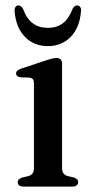

<svg xmlns="http://www.w3.org/2000/svg" viewBox="-20 -690 341 710"><path d="M209.5 -455V-68.5Q209.5 -55.5 214.8 -48.8Q220 -42 230 -39L252 -34Q260.5 -31.5 264.8 -27.2Q269 -23 269 -16Q269 -8.5 263.2 -4.2Q257.5 0 247 0H67Q57 0 51.2 -4.2Q45.5 -8.5 45.5 -16Q45.5 -22.5 49.8 -26.8Q54 -31 62 -33.5L85.5 -39Q95.5 -42.5 100.5 -48.8Q105.5 -55 105.5 -68.5V-381Q105.5 -392 101.8 -396.8Q98 -401.5 89.5 -403L55.5 -404Q47.5 -405.5 43.5 -409Q39.5 -412.5 39.5 -418Q39.5 -424.5 44.2 -428.8Q49 -433 59 -436.5L151 -467Q164.5 -471.5 173 -473.5Q181.5 -475.5 189.5 -475.5Q199 -475.5 204.2 -470Q209.5 -464.5 209.5 -455ZM157 -587Q190 -587 212.2 -603.8Q234.5 -620.5 248.5 -657.5Q255.5 -670 265 -670Q272 -670 276.2 -664.5Q280.5 -659 279.5 -649Q275 -588.5 241.8 -554Q208.5 -519.5 157 -519.5Q105.5 -519.5 72 -554Q38.5 -588.5 34 -649Q33.5 -659 37.5 -664.5Q41.5 -670 48.5 -670Q58 -670 65 -657.5Q79 -620 101.8 -603.5Q124.5 -587 157 -587Z"/></svg>

Font: Fraunces
Style: Regular
Weight: 400
Version: Version 1.000;[b76b70a41]